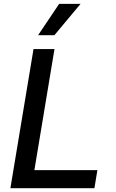

<svg xmlns="http://www.w3.org/2000/svg" viewBox="-20 -984 604 1004"><path d="M34.4 0 155.2 -727.3H264.9L159.8 -94.5H489.3L473.7 0ZM179.3 -800.1 289.4 -963.8H401.3L264.6 -800.1Z"/></svg>

Font: Karasuma Gothic
Style: Medium Italic
Weight: 500
Italic angle: 9.39998°
Designer: Rasmus Andersson / Ryoko Nishizuka
Foundry: Genbu
Version: Version 1.00